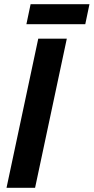

<svg xmlns="http://www.w3.org/2000/svg" viewBox="-20 -899 448 919"><path d="M11.2 0 163.1 -713.9H299.8L147.9 0ZM106.4 -783.2 126.5 -878.9H408.2L388.2 -783.2Z"/></svg>

Font: Open Sans SemiCondensed
Style: Bold Italic
Weight: 700
Width: 4
Italic angle: -12°
Designer: Monotype Design Team
Foundry: Monotype Imaging Inc.
Version: Version 3.003